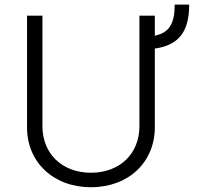

<svg xmlns="http://www.w3.org/2000/svg" viewBox="-20 -795 888 828"><path d="M733.3 -775.2C733.3 -697.8 713.4 -654.8 647.7 -641V-727.3H581.3V-250.4C581.3 -134.6 498.9 -50.1 372.2 -50.1C245.4 -50.1 163 -134.6 163 -250.4V-727.3H96.6V-245.7C96.2 -97.3 208.5 12.4 372.2 12.4C536.2 12.4 647.7 -97.3 647.7 -245.7V-585.6C753.9 -600.1 796.2 -662.6 795.8 -775.2Z"/></svg>

Font: Karasuma Gothic
Style: Light
Weight: 300
Designer: Rasmus Andersson / Ryoko Nishizuka
Foundry: rsms
Version: Version 1.00